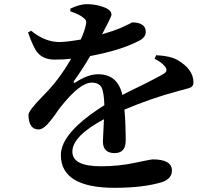

<svg xmlns="http://www.w3.org/2000/svg" viewBox="-20 -834 1040 918"><path d="M727 -570Q792 -567 827 -548Q905 -503 905 -440Q905 -420 885 -413L826 -397Q706 -365 575 -310Q581 -244 581 -162Q581 -102 528 -102Q472 -102 472 -158L477 -264Q326 -183 326 -109Q326 -39 462 -39Q550 -39 627 -56Q703 -72 709 -72Q802 -72 802 -19Q802 21 754 37Q665 64 528 64Q271 64 271 -93Q271 -200 479 -331Q477 -392 466 -415Q453 -439 419 -439Q362 -439 271 -324Q262 -313 245 -288Q228 -264 219 -254Q190 -217 166 -215Q118 -214 116 -284Q115 -304 188 -378Q263 -453 320 -553Q285 -549 241 -549Q187 -549 158 -584Q139 -608 114 -679L129 -687Q196 -632 267 -633Q303 -634 366 -645Q385 -687 390 -713Q397 -737 382 -746Q366 -763 316 -780L317 -793Q357 -812 390 -814Q430 -815 467 -803Q512 -789 513 -765Q514 -759 496 -724L468 -670Q523 -686 554 -699Q616 -727 610 -727Q677 -727 677 -681Q677 -654 641 -637Q555 -593 411 -566Q379 -510 334 -447Q331 -442 333 -439Q335 -436 341 -440Q400 -479 449 -479Q543 -479 565 -380Q587 -392 672 -433Q735 -465 761 -480Q787 -495 768 -517Q752 -537 719 -553Z"/></svg>

Font: Source Han Serif JP
Style: Bold
Weight: 700
Designer: Ryoko NISHIZUKA  (kana & ideographs); Frank Grießhammer (Latin, Greek & Cyrillic); Wenlong ZHANG  (bopomofo); Sandoll Co
Foundry: Adobe Systems Incorporated
Version: Version 1.000;PS 1;hotconv 16.6.53;makeotf.lib2.5.65590